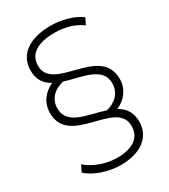

<svg xmlns="http://www.w3.org/2000/svg" viewBox="-197 -798 876 995"><g transform="rotate(-30 241.0 -300.0)"><path d="M444 -286C444 -226 407 -180 355 -157C394 -135 421 -102 421 -44C421 48 345 104 227 104C152 104 70 75 30 36C30 36 49 -3 49 -3C88 33 158 62 229 62C320 62 375 26 375 -44C375 -206 42 -108 42 -313C42 -375 79 -420 130 -443C92 -464 65 -497 65 -554C65 -648 142 -704 272 -704C335 -704 408 -684 449 -652C449 -652 430 -614 430 -614C386 -647 328 -662 270 -662C167 -662 111 -626 111 -556C111 -396 444 -492 444 -286ZM305 -178C358 -191 399 -228 399 -286C399 -386 278 -390 182 -421C128 -408 87 -372 87 -315C87 -214 208 -210 305 -178Z"/></g></svg>

Font: TamingNoise
Style: Regular
Weight: 500
Designer: Julieta Ulanovsky
Foundry: Julieta Ulanovsky
Version: ""